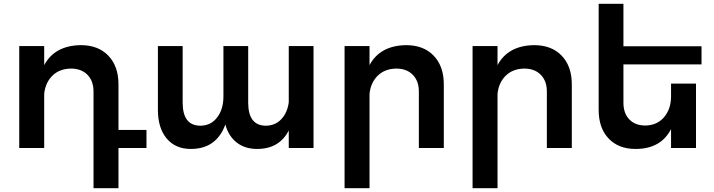

<svg xmlns="http://www.w3.org/2000/svg" viewBox="-20 -777 3746 1008"><path d="M749 -95V0H602V211H471V-296Q471 -352 439 -384.5Q407 -417 352 -417Q292 -416 255 -379.5Q218 -343 212 -284V0H81V-535H212V-435Q267 -538 404 -540Q496 -540 549 -484.5Q602 -429 602 -334V-95Z M1496 -535H1626V0H1496V-92Q1446 5 1330 5Q1266 5 1223 -28.5Q1180 -62 1163 -123Q1116 5 982 5Q901 5 855 -50Q809 -105 809 -200V-535H939V-238Q939 -117 1033 -117Q1088 -118 1120.5 -161Q1153 -204 1153 -271V-535H1283V-238Q1283 -117 1377 -117Q1426 -118 1457.5 -152Q1489 -186 1496 -240Z M2112 -540Q2204 -540 2257 -484.5Q2310 -429 2310 -334V0H2179V-296Q2179 -352 2147 -384.5Q2115 -417 2060 -417Q2000 -416 1963 -379.5Q1926 -343 1920 -284V211H1789V-535H1920V-435Q1975 -538 2112 -540Z M2784 -540Q2876 -540 2929 -484.5Q2982 -429 2982 -334V0H2851V-296Q2851 -352 2819 -384.5Q2787 -417 2732 -417Q2672 -416 2635 -379.5Q2598 -343 2592 -284V211H2461V-535H2592V-435Q2647 -538 2784 -540Z M3663 -439H3253V-238Q3253 -182 3284 -150Q3315 -118 3368 -118Q3430 -119 3466.5 -162Q3503 -205 3503 -271V-338H3634V0H3503V-99Q3449 5 3317 5Q3227 5 3175 -50Q3123 -105 3123 -200V-757H3253V-534H3663Z"/></svg>

Font: Montserrat arm Medium
Style: Regular
Weight: 500
Designer: Julieta Ulanovsky
Foundry: Julieta Ulanovsky
Version: Version 6.000;PS 006.000;hotconv 1.0.88;makeotf.lib2.5.64775